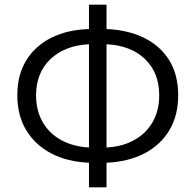

<svg xmlns="http://www.w3.org/2000/svg" viewBox="-20 -776 835 820"><path d="M360 24V-81Q267 -85 198.5 -121Q130 -157 92 -220Q54 -283 54 -369Q54 -456 92 -518Q130 -580 198.5 -614.5Q267 -649 360 -652V-756H435V-652Q528 -648 597 -613.5Q666 -579 703.5 -517.5Q741 -456 741 -369Q741 -283 703.5 -220Q666 -157 597 -121Q528 -85 435 -81V24ZM360 -146V-587Q257 -582 195.5 -523.5Q134 -465 134 -369Q134 -305 161.5 -256Q189 -207 240 -178.5Q291 -150 360 -146ZM435 -587V-146Q504 -150 554.5 -178.5Q605 -207 632.5 -256Q660 -305 660 -369Q660 -465 599.5 -523.5Q539 -582 435 -587Z"/></svg>

Font: Source Han Sans SC Normal
Style: Regular
Weight: 350
Designer: Ryoko NISHIZUKA 西塚涼子 (kana, bopomofo & ideographs); Paul D. Hunt (Latin, Greek & Cyrillic); Sandoll Communications 산돌커뮤니
Foundry: Adobe
Version: Version 2.004;hotconv 1.0.118;makeotfexe 2.5.65603